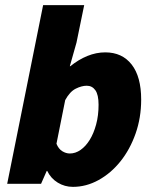

<svg xmlns="http://www.w3.org/2000/svg" viewBox="-20 -716 600 748"><path d="M140 0H8L148 -696H308L278 -550L252 -458H254Q286 -484 320.5 -498Q355 -512 390 -512Q456 -512 493 -464.5Q530 -417 530 -328Q530 -257 508 -195Q486 -133 449 -87Q412 -41 364 -14.5Q316 12 264 12Q232 12 205 -4.5Q178 -21 164 -50H162ZM318 -382Q298 -382 275 -370.5Q252 -359 234 -326L200 -156Q208 -136 222.5 -127Q237 -118 252 -118Q274 -118 294 -132Q314 -146 329.5 -171Q345 -196 354.5 -231Q364 -266 364 -308Q364 -347 351.5 -364.5Q339 -382 318 -382Z"/></svg>

Font: TypoPRO Source Sans Pro
Style: Italic
Weight: 900
Italic angle: -11°
Designer: Paul D. Hunt
Foundry: Adobe Systems Incorporated
Version: Version 1.075;PS 2.000;hotconv 1.0.86;makeotf.lib2.5.63406